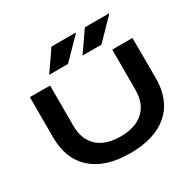

<svg xmlns="http://www.w3.org/2000/svg" viewBox="-198 -1158 1415 1391"><g transform="rotate(-30 509.5 -462.5)"><path d="M80.1 -366.2V-701.2L249 -700.2V-365.2Q249 -250 316.4 -187.5Q383.8 -125 508.8 -125Q633.8 -125 701.4 -187.5Q769 -250 769 -365.2V-700.2L938 -701.2L939 -366.2Q939.9 -183.1 828.1 -84Q716.3 15.1 508.8 15.1Q302.7 15.1 191.4 -84Q80.1 -183.1 80.1 -366.2ZM282.2 -771 398.9 -939.9H600.1L602.1 -937L439.9 -771ZM561 -771 678.2 -939.9H878.9L880.9 -937L719.2 -771Z"/></g></svg>

Font: Messapia Bold
Style: Regular
Weight: 400
Designer: Luca Marsano
Foundry: Collletttivo
Version: Version 1.000;FEAKit 1.0